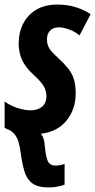

<svg xmlns="http://www.w3.org/2000/svg" viewBox="-26 -575 414 835"><path d="M186 240.2Q138.7 240.2 114.5 222.2Q90.3 204.1 80.3 170.2Q70.3 136.2 64 89.8Q57.6 42 45.9 21.2Q34.2 0.5 14.2 -9.8Q9.3 -11.7 3.7 -14.4Q-2 -17.1 -5.9 -19V-133.8Q18.1 -115.7 49.8 -105.5Q81.5 -95.2 106.9 -95.2Q137.7 -95.2 156.7 -110.8Q175.8 -126.5 175.8 -157.2Q175.8 -177.2 166 -196.8Q156.2 -216.3 123 -247.1Q84 -282.2 69.6 -314.9Q55.2 -347.7 55.2 -386.2Q55.2 -433.1 74.5 -471.4Q93.8 -509.8 131.3 -532.5Q168.9 -555.2 224.1 -555.2Q266.6 -555.2 304.2 -543.5Q341.8 -531.7 368.2 -513.2L319.8 -420.9Q298.3 -439 273.2 -447.5Q248 -456.1 230 -456.1Q206.1 -456.1 192.1 -442.1Q178.2 -428.2 178.2 -403.8Q178.2 -383.8 187 -367.2Q195.8 -350.6 228 -321.8Q252.9 -298.8 269.8 -278.1Q286.6 -257.3 294.9 -231.7Q303.2 -206.1 303.2 -168.9Q303.2 -100.1 263.7 -51Q224.1 -2 151.9 6.8Q158.7 14.6 163.1 27.3Q167.5 40 168.9 61Q172.9 104 181.4 124.5Q189.9 145 215.8 145Q228.5 145 238.8 142.6Q249 140.1 254.9 137.2V228Q244.6 232.4 225.1 236.3Q205.6 240.2 186 240.2Z"/></svg>

Font: Open Sans Condensed
Style: Bold Italic
Weight: 700
Width: 3
Italic angle: -12°
Designer: Monotype Design Team
Foundry: Monotype Imaging Inc.
Version: Version 3.003; ttfautohint (v1.8.4)